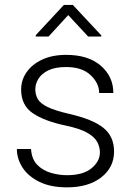

<svg xmlns="http://www.w3.org/2000/svg" viewBox="-20 -765 547 794"><path d="M393.1 -134.8Q393.1 -156.7 382.3 -177.5Q371.6 -198.2 341.1 -215.8Q310.5 -233.4 252 -245.6Q163.6 -264.2 115.5 -296.9Q67.4 -329.6 67.4 -394.5Q67.4 -434.1 90.1 -466.6Q112.8 -499 154.5 -518.6Q196.3 -538.1 253.4 -538.1Q345.2 -538.1 397 -493.2Q448.7 -448.2 448.7 -380.4H390.1Q390.1 -420.9 354.7 -454.3Q319.3 -487.8 253.4 -487.8Q208 -487.8 179.9 -474.1Q151.9 -460.4 138.9 -439.2Q126 -418 126 -396Q126 -373 136.5 -355Q147 -336.9 177.2 -322.3Q207.5 -307.6 266.6 -293.9Q362.8 -272 407.2 -236.6Q451.7 -201.2 451.7 -138.2Q451.7 -72.8 398.7 -31.5Q345.7 9.8 256.8 9.8Q189.9 9.8 143.6 -12.7Q97.2 -35.2 73.5 -71.5Q49.8 -107.9 49.8 -148.9H108.4Q110.8 -107.4 133.8 -83.7Q156.7 -60.1 190.2 -50.3Q223.6 -40.5 256.8 -40.5Q323.7 -40.5 358.4 -69.1Q393.1 -97.7 393.1 -134.8ZM281.2 -744.6 398.9 -618.7V-613.8H344.7L262.2 -702.6L180.7 -613.8H127.9V-619.6L244.1 -744.6Z"/></svg>

Font: Vazirmatn RD UI FD ExtraLight
Style: Regular
Weight: 200
Designer: Saber Rastikerdar
Foundry: Saber Rastikerdar
Version: Version 33.003